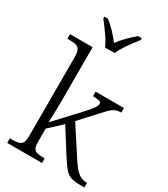

<svg xmlns="http://www.w3.org/2000/svg" viewBox="-229 -1059 1016 1162"><g transform="rotate(30 279.0 -478.0)"><path d="M19 -32H33Q65 -32 81.5 -37Q98 -42 105.5 -57Q113 -72 113 -105V-655Q113 -687 105 -702.5Q97 -718 81.5 -723Q66 -728 37 -728H19V-760H177V-374Q177 -337 173 -233L310 -380Q355 -428 370 -449.5Q385 -471 385 -484Q385 -496 372 -500Q359 -504 327 -504V-536H525V-504Q500 -504 482.5 -496Q465 -488 449.5 -472.5Q434 -457 398 -417L309 -320L439 -120Q470 -72 496 -52Q522 -32 554 -32H558V0H544Q494 0 469.5 -6.5Q445 -13 425 -33.5Q405 -54 374 -103L266 -274L177 -191V-102Q177 -70 184.5 -55.5Q192 -41 208 -36.5Q224 -32 256 -32H262V0H19ZM146 -943V-956H171Q231 -907 276 -847Q320 -905 382 -956H407V-943Q379 -908 351 -867.5Q323 -827 310 -796H243Q230 -827 202 -867.5Q174 -908 146 -943Z"/></g></svg>

Font: Noto Serif Light
Style: Regular
Weight: 300
Designer: Monotype Design Team
Foundry: Monotype Imaging Inc.
Version: Version 1.001